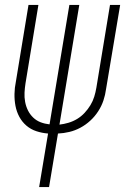

<svg xmlns="http://www.w3.org/2000/svg" viewBox="-20 -540 540 775"><path d="M138 215 174 -1Q149 -3 126.5 -10.5Q104 -18 86.5 -33Q69 -48 58 -68.5Q47 -89 42.5 -112.5Q38 -136 38.5 -161Q39 -186 44 -210L95 -520H135L83 -204Q80 -185 79 -166Q78 -147 81.5 -128.5Q85 -110 93 -94Q101 -78 114 -65.5Q127 -53 144 -46.5Q161 -40 180 -38L260 -520H300L220 -37Q238 -39 256.5 -44.5Q275 -50 291.5 -60Q308 -70 321.5 -84.5Q335 -99 345 -115.5Q355 -132 360.5 -150Q366 -168 369 -186L424 -520H465L408 -180Q405 -157 397.5 -134.5Q390 -112 376.5 -91Q363 -70 344.5 -53Q326 -36 304.5 -24.5Q283 -13 260 -7.5Q237 -2 214 -1L178 215Z"/></svg>

Font: Iosevka SS04 XLt Obl
Style: Regular
Weight: 200
Italic angle: -9°
Monospace: yes
Designer: Belleve Invis
Foundry: Belleve Invis
Version: Version 19.0.0; ttfautohint (v1.8.4)